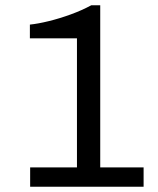

<svg xmlns="http://www.w3.org/2000/svg" viewBox="-20 -706 596 726"><path d="M94 0V-73H271V-561H93V-613Q123 -616 164 -626Q205 -636 247.5 -651.5Q290 -667 325 -686H359V-73H523V0Z"/></svg>

Font: Archivo VF Beta
Style: Regular
Weight: 400
Designer: Hector Gatti
Foundry: Omnibus-Type
Version: Version 1.002